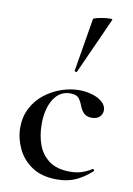

<svg xmlns="http://www.w3.org/2000/svg" viewBox="-84 -785 589 851"><g transform="rotate(10 210.0 -359.5)"><path d="M233 12Q164 12 120 -17.5Q76 -47 54.5 -93Q33 -139 33 -186Q33 -236 53.5 -275Q74 -314 108 -340.5Q142 -367 182.5 -381Q223 -395 263 -395Q292 -395 320 -387Q348 -379 366.5 -363Q385 -347 385 -325Q385 -309 373 -296.5Q361 -284 337 -284Q315 -284 302.5 -295.5Q290 -307 282 -328Q274 -350 263 -362Q252 -374 226 -374Q178 -374 151 -330.5Q124 -287 124 -218Q124 -167 139.5 -125Q155 -83 190 -57.5Q225 -32 283 -32Q312 -32 334.5 -39Q357 -46 381 -61Q383 -63 386.5 -59Q390 -55 388 -53Q353 -21 316.5 -4.5Q280 12 233 12ZM238 -474Q237 -471 231.5 -472.5Q226 -474 227 -476L267 -716Q268 -719 281.5 -722.5Q295 -726 312 -728.5Q329 -731 341.5 -731Q354 -731 352 -727Z"/></g></svg>

Font: Cormorant Light SemiBold
Style: Regular
Weight: 600
Version: Version 4.000